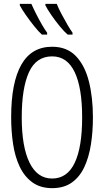

<svg xmlns="http://www.w3.org/2000/svg" viewBox="-20 -968 540 998"><path d="M251 10Q190 10 148.5 -20Q107 -50 82.5 -101.5Q58 -153 48 -219.5Q38 -286 38 -359Q38 -539 91 -632Q144 -725 251 -725Q328 -725 374.5 -676.5Q421 -628 442 -545Q463 -462 463 -358Q463 -283 452.5 -216.5Q442 -150 418 -99Q394 -48 353 -19Q312 10 251 10ZM251 -40Q329 -40 368 -121Q407 -202 407 -358Q407 -512 368 -593.5Q329 -675 251 -675Q168 -675 130.5 -592.5Q93 -510 93 -358Q93 -205 133.5 -122.5Q174 -40 251 -40ZM332 -788Q315 -802 291.5 -830.5Q268 -859 247 -889.5Q226 -920 216 -940V-948H275Q283 -927 298.5 -897.5Q314 -868 330 -840.5Q346 -813 357 -798V-788ZM198 -788Q181 -803 158.5 -831Q136 -859 115 -889Q94 -919 83 -940V-948H143Q154 -923 168.5 -894.5Q183 -866 198 -840Q213 -814 225 -798V-788Z"/></svg>

Font: Noto Sans Mono ExtraCondensed Light
Style: Regular
Weight: 300
Width: 2
Designer: Monotype Design Team
Foundry: Monotype Imaging Inc.
Version: Version 2.014; ttfautohint (v1.8.4.7-5d5b)